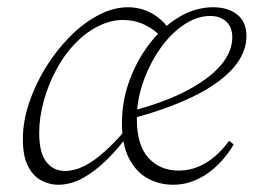

<svg xmlns="http://www.w3.org/2000/svg" viewBox="-20 -496 707 529"><path d="M140 13Q116 13 93.5 1Q71 -11 57 -38.5Q43 -66 43 -113Q43 -161 60 -212Q77 -263 106 -310Q135 -357 172 -394.5Q209 -432 250.5 -454Q292 -476 332 -476Q367 -476 396 -460.5Q425 -445 446 -416L425 -394Q404 -416 377 -428.5Q350 -441 318 -441Q296 -441 274 -433.5Q252 -426 231.5 -413Q211 -400 192 -381Q161 -351 137.5 -308.5Q114 -266 101 -219.5Q88 -173 88 -130Q88 -75 107.5 -50Q127 -25 159 -25Q185 -25 212 -38.5Q239 -52 268.5 -78.5Q298 -105 331 -144L346 -129H337Q307 -88 274.5 -56Q242 -24 208.5 -5.5Q175 13 140 13ZM457 13Q418 13 386 -5Q354 -23 335 -60.5Q316 -98 316 -158Q316 -217 336.5 -273.5Q357 -330 392 -375.5Q427 -421 472.5 -448.5Q518 -476 567 -476Q608 -476 633.5 -456Q659 -436 659 -396Q659 -364 640.5 -333Q622 -302 583 -272.5Q544 -243 484 -217Q424 -191 342 -169L339 -189Q434 -214 496 -247Q558 -280 589 -317Q620 -354 620 -393Q620 -421 603.5 -436.5Q587 -452 559 -452Q523 -452 487 -428Q451 -404 422 -363Q393 -322 375 -271.5Q357 -221 357 -169Q357 -96 389 -61Q421 -26 472 -26Q501 -26 526 -36.5Q551 -47 572.5 -65.5Q594 -84 611 -108L624 -98Q609 -73 591 -53Q573 -33 551.5 -18Q530 -3 506.5 5Q483 13 457 13Z"/></svg>

Font: Source Serif 4 36pt Light
Style: Italic
Weight: 300
Italic angle: -12°
Designer: Frank Grießhammer
Foundry: Adobe Systems Incorporated
Version: Version 4.004;hotconv 1.0.116;makeotfexe 2.5.65601